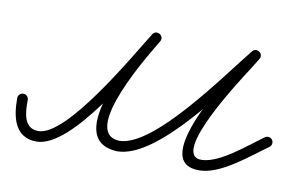

<svg xmlns="http://www.w3.org/2000/svg" viewBox="-56 -349 671 432"><g transform="rotate(10 279.5 -132.5)"><path d="M-12 -77.1C-12 -77.1 -12 -77.1 -12 -77.1C-12.3 -35.2 -3.3 12 47.5 12C128.4 12 239.8 -189.7 282.4 -258.1C286.6 -264.8 283.5 -271.4 278.3 -274.5C273.2 -277.6 266 -277.4 261.9 -270.6C235.5 -226 98.4 -3.9 229.8 2C229.8 2 230 2 230.1 2C230.3 2 230.4 2 230.4 2C322.9 1.6 448.8 -182.9 508.6 -256.9C513.3 -262.8 510.4 -269.5 505.4 -273.1C500.3 -276.7 493.1 -277.2 489.1 -270.9C470.7 -241.6 289.7 19.4 423.7 12C470.9 9.4 527.7 -40.1 565.9 -67.2C571.3 -71 572.6 -78.5 568.8 -83.9C565 -89.3 557.5 -90.6 552.1 -86.8C552.1 -86.8 552.1 -86.8 552.1 -86.8C518.4 -62.9 463.2 -14.2 422.3 -12C343.6 -7.6 483.5 -216.3 493.8 -232.9C499.1 -241.5 504.2 -249.8 509.4 -258.1C513.4 -264.5 510.8 -270.9 506.2 -274.2C501.5 -277.6 494.6 -277.9 489.9 -272C436 -205.4 309 -22.4 230.3 -22C230.3 -22 230.4 -22 230.6 -22C230.7 -22 230.9 -22 230.9 -22C138.5 -26.1 266.5 -231.3 282.6 -258.4C286.6 -265.2 283.6 -271.6 278.5 -274.7C273.4 -277.8 266.2 -277.5 262.1 -270.8C225.3 -211.8 111.8 -12 47.5 -12C12.8 -12 11.8 -50 12 -76.9C12 -83.6 6.7 -89 0.1 -89C-6.6 -89 -12 -83.7 -12 -77.1Z"/></g></svg>

Font: FRB American Cursive Guidelines Light
Style: Italic
Weight: 300
Italic angle: -25°
Version: Version 2.0;Modular Font Editor K font №1